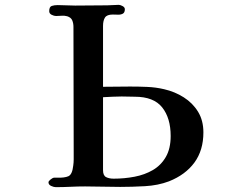

<svg xmlns="http://www.w3.org/2000/svg" viewBox="-20 -777 1040 792"><path d="M684 -216Q684 -290 649 -334Q614 -378 536 -378Q523 -378 509.5 -378.5Q496 -379 482 -379Q463 -379 444 -378Q425 -377 405 -376V-75Q405 -53 417.5 -46.5Q430 -40 449 -40Q493 -40 535 -48Q577 -56 610.5 -75.5Q644 -95 664 -129.5Q684 -164 684 -216ZM819 -231Q819 -157 782 -106.5Q745 -56 677 -29Q632 -12 578 -9Q524 -6 476 -6Q440 -6 403.5 -7Q367 -8 331 -8Q301 -8 270.5 -6.5Q240 -5 210 -5Q202 -5 191 -10Q180 -15 180 -25Q180 -30 189 -37Q198 -44 203 -44H214Q246 -43 262 -50Q278 -57 282 -93Q284 -106 284 -119.5Q284 -133 284 -146Q284 -276 283.5 -406Q283 -536 283 -666Q283 -681 278 -693Q273 -705 257 -710Q246 -713 234 -712Q222 -711 211 -711Q203 -711 193 -716Q183 -721 183 -731Q183 -749 193.5 -752.5Q204 -756 218 -756Q236 -756 254 -755Q272 -754 290 -754Q323 -754 356 -754.5Q389 -755 422 -755Q434 -755 446 -756Q458 -757 470 -757Q476 -757 485.5 -752Q495 -747 495 -739Q495 -725 486.5 -720.5Q478 -716 466.5 -716.5Q455 -717 445 -717Q421 -717 413 -704.5Q405 -692 405 -670V-419Q433 -419 461 -419.5Q489 -420 517 -420Q552 -420 587.5 -418.5Q623 -417 657 -409Q701 -399 738 -375.5Q775 -352 797 -316Q819 -280 819 -231Z"/></svg>

Font: Kaisei Tokumin
Style: Bold
Weight: 700
Designer: Font-Kai, 金井和夫
Foundry: KAZUO KANAI
Version: Version 5.003